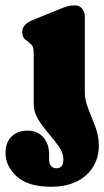

<svg xmlns="http://www.w3.org/2000/svg" viewBox="-78 -478 386 712"><path d="M236.5 -136Q236.5 -107 249.5 -74.5Q262.5 -42 275.5 -7.8Q288.5 26.5 288.5 61Q288.5 129.5 241 172Q193.5 214.5 111.5 214.5Q26 214.5 -15.8 176.5Q-57.5 138.5 -57.5 89.5Q-57.5 49.5 -35 28Q-12.5 6.5 24 6.5Q61 6.5 82.5 31Q104 55.5 104 94.5V111Q104 146 131.5 146Q157 146 157 113Q157 89.5 140.5 65.8Q124 42 102 16.8Q80 -8.5 63.5 -35.5Q47 -62.5 47 -92V-278.5Q47 -299.5 42.5 -307Q38 -314.5 30 -319L26.5 -323.5Q16.5 -329 10.5 -337.2Q4.5 -345.5 4.5 -359Q4.5 -387 39.5 -402L132.5 -440Q155 -449.5 169.2 -453.8Q183.5 -458 200 -458Q217 -458 226.8 -446Q236.5 -434 236.5 -416.5Z"/></svg>

Font: Fraunces 144pt SuperSoft Black
Style: Regular
Weight: 900
Version: Version 1.000;[b76b70a41]